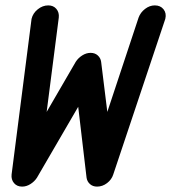

<svg xmlns="http://www.w3.org/2000/svg" viewBox="-20 -684 635 712"><path d="M23 -37Q97 -612 97 -614Q102 -635 120 -649.5Q138 -664 159 -664Q178 -664 189 -651Q200 -638 198 -619L153 -269L261 -455Q270 -469 285 -478.5Q300 -488 316 -488Q332 -488 342.5 -478.5Q353 -469 355 -455Q369 -342 378 -269L494 -619Q501 -638 518 -651Q535 -664 554 -664Q575 -664 586.5 -649.5Q598 -635 593 -614Q592 -612 400 -37Q394 -18 377 -5Q360 8 340 8Q324 8 313.5 -1.5Q303 -11 301 -25Q280 -205 270 -288L117 -25Q108 -11 93 -1.5Q78 8 62 8Q43 8 32 -5Q21 -18 23 -37Z"/></svg>

Font: Brass Mono
Style: Bold Italic
Weight: 700
Italic angle: -13°
Monospace: yes
Version: Version 1.000; ttfautohint (v1.8.3) -l 8 -r 50 -G 200 -x 14 